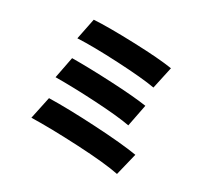

<svg xmlns="http://www.w3.org/2000/svg" viewBox="-137 -927 1230 1148"><g transform="rotate(20 478.0 -353.5)"><path d="M271 -763.1Q372.2 -751.4 545.1 -714.7Q718 -677.9 804 -648.1L745 -503.9Q664.1 -533.7 492.5 -573Q321 -612.2 217 -625ZM228 -502.8Q340.9 -484 496.4 -448.7Q652 -413.4 736.9 -384.9L681.1 -240.1Q603.7 -269.2 448 -305.8Q292.3 -342.3 174 -361.9ZM180 -230.8Q307.2 -211.6 495.6 -167.6Q683.9 -123.6 780.9 -89.1L717 56.1Q626.8 20.6 438.9 -22.4Q251.1 -65.3 121.1 -84.9Z"/></g></svg>

Font: Karasuma Gothic
Style: Black
Weight: 900
Designer: Rasmus Andersson / Ryoko Nishizuka
Foundry: Genbu
Version: Version 1.00